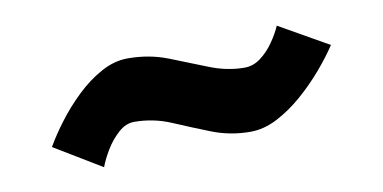

<svg xmlns="http://www.w3.org/2000/svg" viewBox="-36 -842 728 365"><g transform="rotate(-10 328.0 -659.0)"><path d="M141 -555 50 -610Q62 -631 80.5 -655.5Q99 -680 121.5 -701.5Q144 -723 169.5 -737Q195 -751 221 -751Q262 -751 298 -737Q334 -723 368.5 -709Q403 -695 437 -695Q454 -695 468.5 -706Q483 -717 494 -733Q505 -749 511 -763L606 -709Q593 -689 573 -665.5Q553 -642 529 -621Q505 -600 479 -586.5Q453 -573 427 -573Q388 -573 352.5 -587Q317 -601 283 -615.5Q249 -630 212 -630Q196 -630 181.5 -617Q167 -604 156.5 -586.5Q146 -569 141 -555Z"/></g></svg>

Font: Teachers
Style: Regular
Weight: 400
Designer: Alfredo Marco Pradil, Chank Diesel
Version: Version 1.001